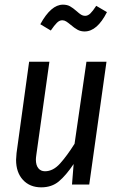

<svg xmlns="http://www.w3.org/2000/svg" viewBox="-20 -792 512 824"><path d="M49 -106Q49 -115 51 -135L105 -527H192L136 -128Q134 -114 134 -107Q134 -83 144.5 -70Q155 -57 173 -57Q208 -57 238 -90.5Q268 -124 300 -175L351 -527H437L363 0H289L296 -88Q263 -39 232.5 -13.5Q202 12 157 12Q108 12 78.5 -20Q49 -52 49 -106ZM284 -685Q272 -695 264 -700Q256 -705 247 -705Q235 -705 224 -694Q213 -683 198 -661L153 -688Q199 -772 250 -772Q268 -772 280.5 -765Q293 -758 309 -744Q320 -734 328 -729Q336 -724 345 -724Q357 -724 367.5 -734Q378 -744 393 -767L439 -740Q397 -657 343 -657Q326 -657 312.5 -664.5Q299 -672 284 -685Z"/></svg>

Font: Fira Sans Extra Condensed
Style: Italic
Weight: 400
Width: 3
Italic angle: -8°
Designer: Carrois Corporate & Edenspiekermann AG
Foundry: Carrois Corporate GbR & Edenspiekermann AG
Version: Version 4.203